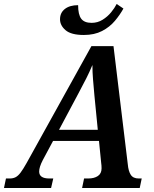

<svg xmlns="http://www.w3.org/2000/svg" viewBox="-67 -946 773 966"><path d="M-47 0 -37 -48H-18Q-1 -48 11.5 -54.5Q24 -61 36.5 -77.5Q49 -94 67 -126L393 -714H504L576 -119Q579 -85 591 -66.5Q603 -48 631 -48H646L636 0H346L356 -48H377Q407 -48 425.5 -60.5Q444 -73 444 -99Q444 -106 443.5 -113.5Q443 -121 442 -127L431 -237H200L148 -140Q130 -105 130 -83Q130 -48 181 -48H201L190 0ZM327 -475 230 -293H425L408 -466Q404 -510 401 -546.5Q398 -583 398 -619Q383 -583 367.5 -552.5Q352 -522 327 -475ZM355 -770Q291 -770 263 -794Q235 -818 235 -849Q235 -882 259.5 -901Q284 -920 326 -920Q326 -873 341.5 -852Q357 -831 394 -831Q424 -831 449 -846.5Q474 -862 492 -884Q510 -906 520 -926L554 -903Q537 -872 511 -841Q485 -810 446.5 -790Q408 -770 355 -770Z"/></svg>

Font: Noto Serif SemiCondensed SemiBold
Style: Italic
Weight: 600
Width: 4
Italic angle: -12°
Designer: Monotype Design Team
Foundry: Monotype Imaging Inc.
Version: Version 2.014; ttfautohint (v1.8.4.7-5d5b)